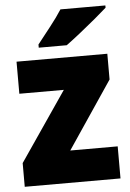

<svg xmlns="http://www.w3.org/2000/svg" viewBox="-54 -807 575 847"><g transform="rotate(-5 233.5 -383.0)"><path d="M445 0H21V-105L230 -411H33V-553H435V-439L235 -142H445ZM445 -756Q425 -738 391.5 -710Q358 -682 322 -653.5Q286 -625 260 -606H136V-620Q161 -652 193 -692.5Q225 -733 246 -766H445Z"/></g></svg>

Font: Noto Sans Gurmukhi UI SemiCondensed Black
Style: Regular
Weight: 900
Width: 4
Designer: Jelle Bosma - Monotype Design Team
Foundry: Monotype Imaging Inc.
Version: Version 2.004; ttfautohint (v1.8.4.7-5d5b)